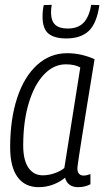

<svg xmlns="http://www.w3.org/2000/svg" viewBox="-20 -764 431 794"><path d="M303 10Q260 10 249 -29Q227 -11 199 -0.5Q171 10 140 10Q83 10 52.5 -32Q22 -74 22 -155Q22 -271 51 -359Q80 -447 133.5 -495.5Q187 -544 258 -544Q289 -544 318.5 -537Q348 -530 371 -519Q352 -404 339.5 -325.5Q327 -247 319 -197.5Q311 -148 307 -120.5Q303 -93 301.5 -82Q300 -71 300 -69Q300 -38 326 -38Q338 -38 354 -44V-2Q331 10 303 10ZM246 -69 312 -485Q289 -498 252 -498Q202 -498 162 -456Q122 -414 99 -338Q76 -262 76 -162Q76 -102 97.5 -70.5Q119 -39 157 -39Q180 -39 204 -47Q228 -55 246 -69ZM254 -605Q205 -605 180.5 -625Q156 -645 156 -695Q156 -722 161 -743L194 -744Q191 -730 191 -710Q192 -676 209 -661Q226 -646 260 -646Q303 -646 326 -670.5Q349 -695 357 -744L391 -743Q380 -667 347 -636Q314 -605 254 -605Z"/></svg>

Font: Georama SemiCondensed Light
Style: Italic
Weight: 300
Width: 4
Italic angle: -9°
Designer: Jean-Baptiste Levee
Foundry: Production Type
Version: Version 1.000